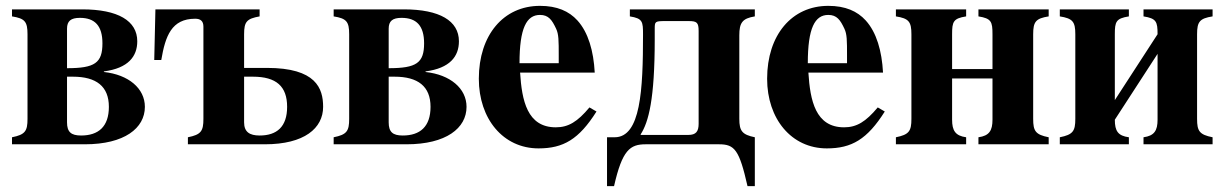

<svg xmlns="http://www.w3.org/2000/svg" viewBox="-20 -493 4176 656"><path d="M209 -395C209 -421 222 -432 253 -432C304 -432 330 -405 330 -345C330 -278 304 -260 209 -260ZM209 -231H229C309 -231 352 -198 352 -128C352 -60 316 -30 257 -30C223 -30 209 -42 209 -75ZM21 -461V-437C65 -430 74 -419 74 -376V-87C74 -45 66 -33 21 -24V0H270C405 0 475 -55 475 -128C475 -191 419 -238 335 -247V-249C418 -260 449 -300 449 -352C449 -422 383 -461 261 -461Z M814 -231H844C924 -231 961 -198 961 -128C961 -60 926 -30 867 -30C833 -30 814 -42 814 -75ZM814 -376C814 -419 823 -429 867 -437V-461H511L507 -288H531C545 -370 566 -429 647 -429C664 -429 675 -422 675 -402V-87C675 -45 667 -33 622 -24V0H885C1020 0 1084 -55 1084 -128C1084 -191 1060 -261 892 -261H814Z M1308 -395C1308 -421 1321 -432 1352 -432C1403 -432 1429 -405 1429 -345C1429 -278 1403 -260 1308 -260ZM1308 -231H1328C1408 -231 1451 -198 1451 -128C1451 -60 1415 -30 1356 -30C1322 -30 1308 -42 1308 -75ZM1120 -461V-437C1164 -430 1173 -419 1173 -376V-87C1173 -45 1165 -33 1120 -24V0H1369C1504 0 1574 -55 1574 -128C1574 -191 1518 -238 1434 -247V-249C1517 -260 1548 -300 1548 -352C1548 -422 1482 -461 1360 -461Z M1755 -277C1755 -397 1779 -442 1825 -442C1854 -442 1866 -425 1880 -395C1889 -376 1889 -355 1889 -303V-277ZM1994 -126C1953 -77 1922 -58 1879 -58C1781 -58 1763 -150 1757 -245H2012C2008 -319 1990 -382 1953 -423C1924 -455 1883 -473 1825 -473C1700 -473 1616 -373 1616 -224C1616 -87 1699 14 1820 14C1905 14 1958 -17 2018 -112Z M2217 -393C2217 -419 2217 -421 2252 -421H2333C2361 -421 2367 -416 2367 -387V-70C2367 -44 2358 -32 2332 -32H2169V-34C2196 -76 2217 -154 2217 -358ZM2054 -24V143H2078C2106 19 2133 0 2186 0H2437C2490 0 2506 19 2534 143H2559V-24C2516 -33 2506 -45 2506 -87V-372C2506 -415 2516 -430 2559 -437V-461H2132V-437C2176 -430 2177 -419 2177 -375C2177 -185 2169 -24 2080 -24Z M2740 -277C2740 -397 2764 -442 2810 -442C2839 -442 2851 -425 2865 -395C2874 -376 2874 -355 2874 -303V-277ZM2979 -126C2938 -77 2907 -58 2864 -58C2766 -58 2748 -150 2742 -245H2997C2993 -319 2975 -382 2938 -423C2909 -455 2868 -473 2810 -473C2685 -473 2601 -373 2601 -224C2601 -87 2684 14 2805 14C2890 14 2943 -17 3003 -112Z M3371 -84C3371 -47 3360 -29 3323 -24V0H3563V-24C3518 -33 3510 -45 3510 -87V-376C3510 -419 3519 -430 3563 -437V-461H3323V-437C3367 -430 3371 -419 3371 -376V-257H3233V-376C3233 -419 3237 -430 3281 -437V-461H3041V-437C3085 -430 3094 -419 3094 -376V-87C3094 -45 3086 -33 3041 -24V0H3281V-24C3244 -29 3233 -47 3233 -84V-225H3371Z M3935 -84C3935 -47 3924 -29 3887 -24V0H4123V-24C4078 -33 4070 -45 4070 -87V-376C4070 -419 4079 -430 4123 -437V-461H3887V-437C3931 -430 3935 -419 3935 -376L3789 -151V-376C3789 -419 3793 -430 3837 -437V-461H3601V-437C3645 -430 3654 -419 3654 -376V-87C3654 -45 3646 -33 3601 -24V0H3837V-24C3800 -29 3789 -45 3789 -84L3935 -309Z"/></svg>

Font: XITS Math
Style: Bold
Weight: 700
Designer: MicroPress Inc., with final additions and corrections provided by Coen Hoffman, Elsevier (retired)
Version: Version 1.302